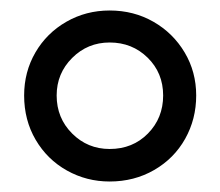

<svg xmlns="http://www.w3.org/2000/svg" viewBox="-20 -828 420 366"><path d="M26 -646Q26 -691 47.5 -728Q69 -765 106.5 -786.5Q144 -808 189 -808Q235 -808 272.5 -786.5Q310 -765 332 -728Q354 -691 354 -646Q354 -601 333 -563.5Q312 -526 274 -504Q236 -482 189 -482Q145 -482 107.5 -503Q70 -524 48 -561.5Q26 -599 26 -646ZM189 -544Q233 -544 262 -573.5Q291 -603 291 -646Q291 -689 261.5 -718Q232 -747 189 -747Q147 -747 117.5 -717.5Q88 -688 88 -646Q88 -603 117.5 -573.5Q147 -544 189 -544Z"/></svg>

Font: Barlow GEO Medium
Style: Regular
Weight: 500
Designer: Jeremy Tribby
Foundry: Tribby Type
Version: Version 1.408